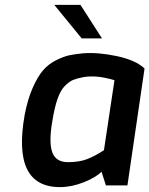

<svg xmlns="http://www.w3.org/2000/svg" viewBox="-20 -759 611 785"><path d="M202 -739H309L397 -602H314ZM194 -264Q179 -178 193.5 -137Q208 -96 258 -96Q303 -96 335 -108Q367 -120 405 -145L448 -431Q372 -454 318 -443Q293 -438 278.5 -432Q264 -426 246 -408.5Q228 -391 215.5 -355.5Q203 -320 194 -264ZM81 -290Q93 -353 113.5 -399.5Q134 -446 156 -471.5Q178 -497 209 -512.5Q240 -528 263.5 -533Q287 -538 319 -541Q381 -546 458 -529.5Q535 -513 571 -479L501 -1H413L395 -57Q373 -34 323 -14Q273 6 225 6Q28 6 81 -290Z"/></svg>

Font: Exo
Style: Demi Bold Italic
Weight: 600
Designer: Natanael Gama
Version: Version 1